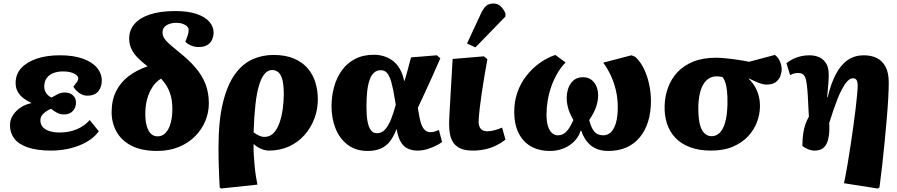

<svg xmlns="http://www.w3.org/2000/svg" viewBox="-20 -844 5109 1094"><path d="M272 14Q191 14 138.5 -4Q86 -22 61.5 -54.5Q37 -87 37 -130Q37 -162 54 -188Q71 -214 98.5 -232Q126 -250 158 -256V-258Q134 -269 113.5 -284.5Q93 -300 81 -321.5Q69 -343 69 -371Q69 -421 101 -456Q133 -491 190 -510Q247 -529 321 -529Q400 -529 453 -509.5Q506 -490 533 -457.5Q560 -425 560 -384Q560 -350 540.5 -324.5Q521 -299 477 -299Q460 -299 444.5 -306.5Q429 -314 417 -326Q405 -338 398 -350Q413 -369 419.5 -378.5Q426 -388 426 -398Q426 -413 402 -425Q378 -437 338 -437Q308 -437 284 -427.5Q260 -418 246 -399Q232 -380 232 -351Q232 -330 243.5 -313Q255 -296 274 -288Q290 -298 309.5 -307.5Q329 -317 348 -317Q379 -317 396 -300.5Q413 -284 413 -260Q413 -231 395 -211.5Q377 -192 346 -192Q322 -192 304 -202Q286 -212 271 -224Q249 -216 229.5 -198.5Q210 -181 210 -159Q210 -137 222 -122Q234 -107 258.5 -98Q283 -89 321 -89Q373 -89 417.5 -107.5Q462 -126 491 -160L543 -96Q517 -60 474 -35.5Q431 -11 379 1.5Q327 14 272 14Z M875 16Q786 16 728.5 -14Q671 -44 643.5 -94.5Q616 -145 616 -205Q616 -273 641.5 -324Q667 -375 713 -410Q759 -445 821 -466Q788 -491 764.5 -515Q741 -539 728.5 -566Q716 -593 716 -624Q716 -671 745 -706Q774 -741 832.5 -761Q891 -781 979 -781Q1050 -781 1098.5 -765Q1147 -749 1172 -721Q1197 -693 1197 -659Q1197 -640 1189.5 -620.5Q1182 -601 1163 -588.5Q1144 -576 1112 -576Q1089 -576 1069 -584.5Q1049 -593 1036 -606Q1046 -631 1050.5 -646Q1055 -661 1055 -672Q1055 -684 1046.5 -693Q1038 -702 1022 -708Q1006 -714 982 -714Q963 -714 945.5 -708Q928 -702 917 -690Q906 -678 906 -658Q906 -647 910 -637Q914 -627 924 -615Q934 -603 953 -586.5Q972 -570 1000 -547Q1056 -503 1094 -458.5Q1132 -414 1151 -364.5Q1170 -315 1170 -255Q1170 -204 1150.5 -156Q1131 -108 1093 -69Q1055 -30 1000 -7Q945 16 875 16ZM878 -67Q905 -67 924 -87.5Q943 -108 952.5 -143Q962 -178 962 -222Q962 -263 954.5 -293Q947 -323 933 -348Q919 -373 898 -396Q883 -388 867.5 -372Q852 -356 838.5 -331Q825 -306 816.5 -272Q808 -238 808 -193Q808 -155 816 -126.5Q824 -98 839.5 -82.5Q855 -67 878 -67Z M1240 230 1232 225Q1230 194 1229 168Q1228 142 1227 116Q1226 90 1225.5 62Q1225 34 1225 -2Q1225 -156 1250 -258Q1275 -360 1318 -420Q1361 -480 1417.5 -505.5Q1474 -531 1538 -531Q1606 -531 1654.5 -510.5Q1703 -490 1733 -455Q1763 -420 1777 -374Q1791 -328 1791 -278Q1791 -220 1771 -167.5Q1751 -115 1714.5 -74Q1678 -33 1626.5 -9.5Q1575 14 1511 14Q1493 14 1469 4.5Q1445 -5 1426 -23H1425Q1424 6 1426 38.5Q1428 71 1431 103Q1434 135 1438.5 162.5Q1443 190 1447 208ZM1487 -64Q1518 -64 1539 -86Q1560 -108 1572.5 -144Q1585 -180 1591 -223Q1597 -266 1597 -308Q1597 -355 1590 -385.5Q1583 -416 1568 -430.5Q1553 -445 1531 -445Q1507 -445 1488.5 -424Q1470 -403 1456.5 -359.5Q1443 -316 1435.5 -249Q1428 -182 1425 -90Q1441 -78 1456.5 -71Q1472 -64 1487 -64Z M2075 16Q2007 16 1961 -19Q1915 -54 1892 -112Q1869 -170 1869 -238Q1869 -296 1883.5 -348.5Q1898 -401 1927.5 -442.5Q1957 -484 2003 -508Q2049 -532 2111 -532Q2138 -532 2164.5 -524.5Q2191 -517 2214.5 -500.5Q2238 -484 2256 -455Q2274 -426 2283 -382H2284Q2291 -401 2296.5 -422Q2302 -443 2308.5 -466.5Q2315 -490 2322 -517L2469 -529L2489 -512Q2467 -460 2444.5 -411Q2422 -362 2401.5 -317Q2381 -272 2361 -230L2364 -210Q2371 -164 2380 -138.5Q2389 -113 2402 -102Q2415 -91 2432 -91Q2444 -91 2455 -94Q2466 -97 2481 -103L2499 -35Q2485 -24 2462.5 -13Q2440 -2 2413.5 6Q2387 14 2358 14Q2331 14 2306.5 4Q2282 -6 2265.5 -32Q2249 -58 2240 -108H2239Q2224 -68 2203 -40Q2182 -12 2150.5 2Q2119 16 2075 16ZM2128 -85Q2154 -85 2173 -105Q2192 -125 2207 -161.5Q2222 -198 2235 -247L2231 -271Q2221 -336 2210.5 -373.5Q2200 -411 2186 -427.5Q2172 -444 2150 -444Q2128 -444 2112.5 -431Q2097 -418 2087 -391.5Q2077 -365 2072.5 -326Q2068 -287 2068 -235Q2068 -186 2074 -153Q2080 -120 2093 -102.5Q2106 -85 2128 -85Z M2675 14Q2629 14 2602 1Q2575 -12 2561.5 -33.5Q2548 -55 2543.5 -82Q2539 -109 2539 -136Q2539 -141 2539 -147.5Q2539 -154 2539.5 -162Q2540 -170 2540.5 -180.5Q2541 -191 2541.5 -203Q2542 -215 2543 -230Q2544 -245 2545 -262.5Q2546 -280 2547 -300.5Q2548 -321 2549.5 -344Q2551 -367 2552.5 -392.5Q2554 -418 2555.5 -447Q2557 -476 2559 -508L2737 -523L2757 -507Q2747 -452 2739 -403Q2731 -354 2725 -313.5Q2719 -273 2715 -240.5Q2711 -208 2709 -185Q2707 -162 2707 -149Q2707 -133 2712.5 -121Q2718 -109 2729 -102.5Q2740 -96 2758 -96Q2776 -96 2799.5 -102.5Q2823 -109 2841 -117L2860 -48Q2834 -28 2805 -14Q2776 0 2743 7Q2710 14 2675 14ZM2689 -574 2641 -596 2720 -766Q2734 -796 2749.5 -810Q2765 -824 2791 -824Q2816 -824 2833 -808Q2850 -792 2860 -767V-750Z M3114 16Q3049 16 3003.5 -11Q2958 -38 2934 -88Q2910 -138 2910 -205Q2910 -266 2928 -317.5Q2946 -369 2978.5 -411Q3011 -453 3053 -483.5Q3095 -514 3144 -531L3203 -488Q3175 -460 3154.5 -424Q3134 -388 3120.5 -349Q3107 -310 3100.5 -269.5Q3094 -229 3094 -193Q3094 -151 3102.5 -124.5Q3111 -98 3126 -85.5Q3141 -73 3159 -73Q3174 -73 3185.5 -78.5Q3197 -84 3207.5 -94.5Q3218 -105 3227.5 -121.5Q3237 -138 3247 -160Q3224 -201 3216.5 -230.5Q3209 -260 3209 -286Q3209 -335 3233 -369.5Q3257 -404 3302 -404Q3341 -404 3364.5 -375Q3388 -346 3388 -302Q3388 -265 3375 -230.5Q3362 -196 3337 -160Q3347 -123 3359 -104.5Q3371 -86 3385.5 -79.5Q3400 -73 3417 -73Q3442 -73 3460.5 -90.5Q3479 -108 3489.5 -143.5Q3500 -179 3500 -234Q3500 -283 3489.5 -328.5Q3479 -374 3460 -414.5Q3441 -455 3417 -487L3578 -529L3600 -520Q3630 -492 3649.5 -451Q3669 -410 3679 -362.5Q3689 -315 3689 -268Q3689 -203 3672.5 -150.5Q3656 -98 3624.5 -60.5Q3593 -23 3548.5 -3.5Q3504 16 3447 16Q3414 16 3388.5 7.5Q3363 -1 3344.5 -17Q3326 -33 3313 -53.5Q3300 -74 3292 -99H3288Q3280 -72 3263 -51Q3246 -30 3223 -15Q3200 0 3172.5 8Q3145 16 3114 16Z M4032 14Q3962 14 3911 -5.5Q3860 -25 3827.5 -59.5Q3795 -94 3780 -141Q3765 -188 3767 -244Q3769 -298 3787 -346.5Q3805 -395 3840.5 -433Q3876 -471 3930.5 -493Q3985 -515 4060 -515Q4081 -515 4108 -512.5Q4135 -510 4161.5 -506.5Q4188 -503 4211.5 -499Q4235 -495 4248 -492L4395 -531Q4415 -517 4424.5 -493Q4434 -469 4434 -448Q4434 -434 4427.5 -413.5Q4421 -393 4402 -377.5Q4383 -362 4347 -362Q4333 -362 4316 -367.5Q4299 -373 4281.5 -381Q4264 -389 4247 -397L4246 -395Q4268 -374 4282.5 -348.5Q4297 -323 4304 -294Q4311 -265 4310 -232Q4309 -191 4293 -148Q4277 -105 4243.5 -68.5Q4210 -32 4157.5 -9Q4105 14 4032 14ZM4035 -68Q4060 -68 4079.5 -86Q4099 -104 4111 -143.5Q4123 -183 4125 -247Q4126 -294 4122.5 -325Q4119 -356 4112.5 -375Q4106 -394 4097 -405Q4087 -407 4079 -408Q4071 -409 4063 -409Q4032 -409 4009 -389.5Q3986 -370 3973.5 -332.5Q3961 -295 3959 -241Q3958 -181 3966 -143Q3974 -105 3992 -86.5Q4010 -68 4035 -68Z M4980 230 4789 200Q4799 152 4808.5 97Q4818 42 4826.5 -15Q4835 -72 4842.5 -126Q4850 -180 4855.5 -226.5Q4861 -273 4864 -307Q4867 -341 4867 -358Q4867 -378 4860.5 -388Q4854 -398 4840 -398Q4829 -398 4818 -390Q4807 -382 4796.5 -367Q4786 -352 4774.5 -330Q4763 -308 4752 -280Q4741 -252 4729 -217.5Q4717 -183 4705 -144Q4707 -103 4703 -73Q4699 -43 4689 -23.5Q4679 -4 4662 5Q4645 14 4621 14Q4601 14 4580.5 4.5Q4560 -5 4552 -12Q4552 -52 4556.5 -82.5Q4561 -113 4569.5 -137Q4578 -161 4589 -179Q4587 -211 4586 -234.5Q4585 -258 4584 -274.5Q4583 -291 4582.5 -302.5Q4582 -314 4581 -324Q4578 -364 4573 -386.5Q4568 -409 4558 -418.5Q4548 -428 4527 -428Q4515 -428 4504 -425Q4493 -422 4482 -416L4461 -484Q4478 -498 4499 -508Q4520 -518 4543 -523.5Q4566 -529 4591 -529Q4622 -529 4646.5 -518.5Q4671 -508 4686.5 -484Q4702 -460 4702 -418Q4702 -408 4701.5 -396.5Q4701 -385 4700 -370Q4699 -355 4697 -335.5Q4695 -316 4693 -291L4696 -290Q4715 -370 4743.5 -423Q4772 -476 4811 -502.5Q4850 -529 4902 -529Q4944 -529 4975.5 -513.5Q5007 -498 5025.5 -464Q5044 -430 5044 -374Q5044 -336 5041 -282.5Q5038 -229 5032.5 -165.5Q5027 -102 5020.5 -34.5Q5014 33 5006.5 99.5Q4999 166 4991 225Z"/></svg>

Font: Literata ExtraBold
Style: Italic
Weight: 800
Italic angle: -2°
Designer: Latin by Veronika Burian and Jose Scaglione. Greek by Irene Vlachou. Cyrillic by Vera Evstafieva
Foundry: TypeTogether
Version: Version 3.002